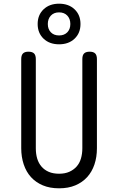

<svg xmlns="http://www.w3.org/2000/svg" viewBox="-20 -1010 640 1040"><path d="M95 -690Q95 -711 104.5 -720.5Q114 -730 134 -730Q155 -730 164.5 -720.5Q174 -711 174 -690V-207Q174 -176 181.5 -151Q189 -126 205 -107.5Q221 -89 244.5 -79Q268 -69 300 -69Q332 -69 355.5 -79.5Q379 -90 395 -108Q411 -126 418.5 -151.5Q426 -177 426 -207V-690Q426 -711 435.5 -720.5Q445 -730 466 -730Q486 -730 495.5 -720.5Q505 -711 505 -690V-207Q505 -159 491.5 -119Q478 -79 452 -50.5Q426 -22 388 -6Q350 10 300 10Q250 10 212 -6Q174 -22 148 -50.5Q122 -79 108.5 -119.5Q95 -160 95 -207ZM300 -770Q248 -770 216 -800.5Q184 -831 184 -880Q184 -929 216 -959.5Q248 -990 300 -990Q352 -990 384 -959.5Q416 -929 416 -880Q416 -831 384 -800.5Q352 -770 300 -770ZM300 -818Q328 -818 344.5 -835Q361 -852 361 -880Q361 -908 344.5 -925.5Q328 -943 300 -943Q272 -943 255.5 -925.5Q239 -908 239 -880Q239 -852 255.5 -835Q272 -818 300 -818Z"/></svg>

Font: Maple Mono NL Light
Style: Regular
Weight: 300
Monospace: yes
Designer: subframe7536
Version: Version 7.000